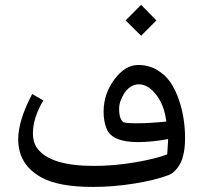

<svg xmlns="http://www.w3.org/2000/svg" viewBox="-20 -734 817 772"><path d="M484.9 -651.9 547.4 -714.4 608.9 -651.9 547.4 -590.3ZM465.8 -331.1Q459 -315.9 459 -295.7Q459 -275.4 463.6 -261.5Q468.3 -247.6 476.3 -242.9Q484.4 -238.3 531.2 -238.3Q578.1 -238.3 648.9 -245.1Q640.6 -311.5 607.9 -353.3Q575.2 -395 537.6 -395Q515.6 -395 496.8 -378.9Q478 -362.8 465.8 -331.1ZM53.2 -174.3Q53.2 -249 109.4 -356L154.3 -330.1Q112.3 -260.3 112.3 -197.3Q112.3 -162.6 129.4 -138.2Q181.6 -66.9 357.4 -66.9Q438.5 -66.9 522 -81.1Q605.5 -95.2 652.3 -113.3Q655.8 -166 655.8 -167.5V-174.8Q588.9 -162.6 535.6 -162.6Q429.2 -162.6 408.2 -217.3Q396.5 -247.6 396.5 -284.2Q396.5 -356.4 439.9 -414.6Q483.4 -472.7 535.2 -472.7Q577.6 -472.7 611.3 -452.9Q645 -433.1 665.5 -402.6Q686 -372.1 699.7 -332Q724.1 -259.8 724.1 -179.2Q724.1 -134.8 715.8 -106.4Q711.4 -83 694.3 -60.1Q677.2 -37.1 657.7 -29.8Q602.5 -9.3 519 4.2Q435.5 17.6 353.5 17.6Q216.3 17.6 147.5 -20Q53.2 -71.3 53.2 -174.3Z"/></svg>

Font: MiladAzad
Style: Regular
Weight: 400
Designer: Reza bakhtiari fard
Foundry: http://font-store.ir
Version: Version:0.0.3;RFB:1.2.5;Building:2016-04-05 21:27:38.277324